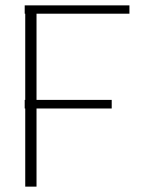

<svg xmlns="http://www.w3.org/2000/svg" viewBox="-20 -695 574 715"><path d="M72 -675H462V-644H116V-323H396V-291H116V0H74V-291H72V-323H74V-644H72Z"/></svg>

Font: HiLo-Deco
Style: Deco
Weight: 500
Version: Version 001.000